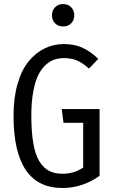

<svg xmlns="http://www.w3.org/2000/svg" viewBox="-20 -917 565 949"><path d="M347.2 -840.8Q347.2 -817.4 331.8 -801.8Q316.4 -786.1 292 -786.1Q267.6 -786.1 252.2 -801.8Q236.8 -817.4 236.8 -840.8Q236.8 -865.2 252.2 -881.1Q267.6 -897 292 -897Q316.4 -897 331.8 -881.1Q347.2 -865.2 347.2 -840.8ZM295.9 -699.2Q347.2 -699.2 387 -681.4Q426.8 -663.6 465.8 -626L419.9 -578.1Q388.2 -606 360.6 -617.9Q333 -629.9 295.9 -629.9Q270 -629.9 247.6 -622.1Q225.1 -614.3 203.9 -594.2Q182.6 -574.2 167.7 -543Q152.8 -511.7 143.8 -461.2Q134.8 -410.6 134.8 -345.2Q134.8 -263.7 144.8 -207.5Q154.8 -151.4 175 -118.9Q195.3 -86.4 222.9 -72.3Q250.5 -58.1 289.1 -58.1Q346.2 -58.1 391.1 -88.9V-310.1H293.9L285.2 -377.9H472.2V-47.9Q387.7 12.2 288.1 12.2Q46.9 12.2 46.9 -345.2Q46.9 -434.1 67.1 -503.4Q87.4 -572.8 122.3 -614.7Q157.2 -656.7 201.2 -678Q245.1 -699.2 295.9 -699.2Z"/></svg>

Font: Fira Sans Compressed Book
Style: Regular
Weight: 350
Width: 1
Designer: Carrois Corporate & Edenspiekermann AG
Foundry: Carrois Corporate GbR & Edenspiekermann AG
Version: Version 4.203;PS 004.203;hotconv 1.0.88;makeotf.lib2.5.64775